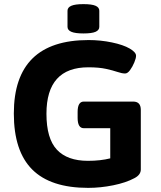

<svg xmlns="http://www.w3.org/2000/svg" viewBox="-20 -902 779 930"><path d="M407 8Q225 8 136 -81Q47 -170 47 -352Q47 -708 409 -708Q467 -708 522 -696.5Q577 -685 608 -667Q622 -659 630.5 -650Q639 -641 639 -632Q639 -620 630.5 -599.5Q622 -579 610 -562.5Q598 -546 586 -546Q571 -546 549 -553.5Q527 -561 493 -568.5Q459 -576 408 -576Q205 -576 205 -351Q205 -231 255.5 -177Q306 -123 406 -123Q467 -123 514 -135V-281H386Q356 -281 356 -331V-360Q356 -410 386 -410H625Q662 -410 662 -370V-81Q662 -55 631 -39Q590 -17 528.5 -4.5Q467 8 407 8ZM384 -740Q344 -740 325.5 -748Q307 -756 307 -772V-850Q307 -866 325.5 -874Q344 -882 384 -882Q425 -882 443 -874Q461 -866 461 -850V-772Q461 -756 443 -748Q425 -740 384 -740Z"/></svg>

Font: Asap Semi Expanded
Style: Bold
Weight: 700
Width: 6
Designer: Pablo Cosgaya
Foundry: Omnibus-Type
Version: Version 3.001; ttfautohint (v1.8.4.7-5d5b)